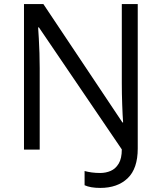

<svg xmlns="http://www.w3.org/2000/svg" viewBox="-20 -734 793 942"><path d="M471.7 188Q423.8 188 395 174.8V105Q410.6 109.4 430.2 112.1Q449.7 114.7 471.7 114.7Q499 114.7 522.9 104.5Q546.9 94.2 562.3 68.8Q577.6 43.5 577.6 -1L170.9 -599.6H167Q168.5 -579.6 170.4 -545.9Q172.4 -512.2 173.6 -473.6Q174.8 -435.1 174.8 -399.9V0H97.7V-713.9H192.9L580.6 -133.3H584Q581.5 -166 579.6 -220.2Q577.6 -274.4 577.6 -327.6V-713.9H655.8V-5.4Q655.8 93.3 606.2 140.6Q556.6 188 471.7 188Z"/></svg>

Font: Open Sans
Style: Regular
Weight: 400
Designer: Monotype Design Team
Foundry: Monotype Imaging Inc.
Version: Version 3.000; ttfautohint (v1.8.4)